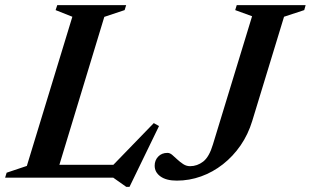

<svg xmlns="http://www.w3.org/2000/svg" viewBox="-47 -695 1216 751"><path d="M361 -629 170 0H-27L-21 -19.5L58 -46L236 -629.5L170.5 -655.5L177 -675H446.5L440.5 -655.5ZM382 -35.5 554.5 -213.5 575 -202 459.5 36H447L396 0H96.5L113.5 -50.5H428.5ZM939.5 -221.5Q923.5 -169 894 -126.2Q864.5 -83.5 825 -52.5Q785.5 -21.5 739.5 -5Q693.5 11.5 644.5 11.5Q603.5 11.5 580.8 -4.8Q558 -21 558 -47Q558 -68 571.8 -82.5Q585.5 -97 608 -97Q617.5 -97 626.8 -89Q636 -81 646.8 -71Q657.5 -61 669.8 -53Q682 -45 696.5 -45Q724.5 -45 748 -63.2Q771.5 -81.5 786 -130.5L939 -631.5L873 -655.5L879 -675H1148.5L1143 -655.5L1064 -629.5Z"/></svg>

Font: Newsreader 24pt SemiBold
Style: Italic
Weight: 600
Italic angle: -17°
Designer: Hugues Gentile
Foundry: Production Type
Version: Version 1.003